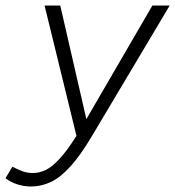

<svg xmlns="http://www.w3.org/2000/svg" viewBox="-87 -490 637 698"><path d="M26 188Q0 188 -24.5 180Q-49 172 -67 158L-42 116Q-27 124 -8 131.5Q11 139 32 139Q56 139 79 128Q102 117 129 88Q156 59 191 4L75 -470H132L227 -57L467 -470H530L250 0Q207 73 170 114Q133 155 98 171.5Q63 188 26 188Z"/></svg>

Font: Gantari Light
Style: Italic
Weight: 300
Italic angle: -10°
Version: Version 1.000